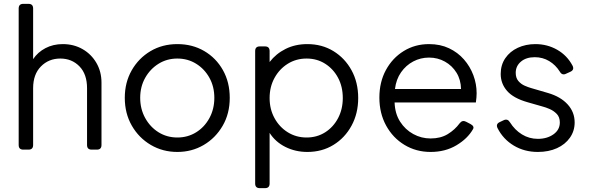

<svg xmlns="http://www.w3.org/2000/svg" viewBox="-20 -777 3059 997"><path d="M101 0Q77 0 77 -24V-733Q77 -757 101 -757H128Q152 -757 152 -733V-470Q176 -506 216 -527Q256 -548 306 -548Q363 -548 408.5 -522Q454 -496 480.5 -450.5Q507 -405 507 -348V-24Q507 0 483 0H456Q432 0 432 -24V-319Q432 -392 392.5 -432.5Q353 -473 293 -473Q233 -473 192.5 -432Q152 -391 152 -319V-24Q152 0 128 0Z M901 12Q825 12 763 -24.5Q701 -61 664.5 -124.5Q628 -188 628 -269Q628 -349 664 -412Q700 -475 761.5 -511.5Q823 -548 901 -548Q979 -548 1040.5 -512Q1102 -476 1137.5 -413Q1173 -350 1173 -269Q1173 -187 1136 -123.5Q1099 -60 1037.5 -24Q976 12 901 12ZM901 -63Q955 -63 998.5 -90Q1042 -117 1067.5 -164Q1093 -211 1093 -269Q1093 -327 1067.5 -373Q1042 -419 998.5 -446Q955 -473 901 -473Q847 -473 803.5 -446Q760 -419 734 -373Q708 -327 708 -269Q708 -211 734 -164Q760 -117 803.5 -90Q847 -63 901 -63Z M1329 200Q1305 200 1305 176V-512Q1305 -536 1329 -536H1356Q1380 -536 1380 -512V-455Q1413 -498 1463 -523Q1513 -548 1576 -548Q1652 -548 1711.5 -511.5Q1771 -475 1805.5 -412Q1840 -349 1840 -268Q1840 -188 1805.5 -124.5Q1771 -61 1711.5 -24.5Q1652 12 1576 12Q1514 12 1462 -14Q1410 -40 1380 -87V176Q1380 200 1356 200ZM1572 -63Q1626 -63 1668.5 -90Q1711 -117 1735.5 -163.5Q1760 -210 1760 -268Q1760 -327 1735.5 -373Q1711 -419 1668.5 -446Q1626 -473 1572 -473Q1518 -473 1474.5 -446Q1431 -419 1405.5 -372.5Q1380 -326 1380 -268Q1380 -210 1405.5 -163.5Q1431 -117 1474.5 -90Q1518 -63 1572 -63Z M2216 12Q2141 12 2080.5 -24.5Q2020 -61 1985 -125Q1950 -189 1950 -270Q1950 -351 1984 -413.5Q2018 -476 2076.5 -512Q2135 -548 2208 -548Q2266 -548 2311.5 -526.5Q2357 -505 2389 -468.5Q2421 -432 2438 -386.5Q2455 -341 2455 -293Q2455 -283 2454 -270.5Q2453 -258 2451 -245H2029Q2031 -187 2057.5 -145.5Q2084 -104 2126 -81Q2168 -58 2216 -58Q2268 -58 2305 -80.5Q2342 -103 2367 -137Q2381 -155 2400 -145L2423 -133Q2445 -121 2436 -106Q2408 -57 2350 -22.5Q2292 12 2216 12ZM2208 -478Q2164 -478 2126 -458Q2088 -438 2062.5 -401.5Q2037 -365 2031 -315H2374Q2373 -363 2350.5 -399.5Q2328 -436 2290.5 -457Q2253 -478 2208 -478Z M2773 12Q2703 12 2648 -21Q2593 -54 2564 -111Q2553 -133 2575 -143L2596 -153Q2616 -162 2628 -142Q2653 -102 2690.5 -79Q2728 -56 2773 -56Q2821 -56 2854 -79.5Q2887 -103 2887 -141Q2887 -169 2871 -185.5Q2855 -202 2834 -211Q2813 -220 2797 -224L2720 -246Q2646 -267 2613 -305Q2580 -343 2580 -393Q2580 -440 2604 -475Q2628 -510 2669 -529Q2710 -548 2760 -548Q2822 -548 2873.5 -518.5Q2925 -489 2953 -436Q2964 -414 2941 -404L2919 -394Q2899 -384 2887 -405Q2865 -440 2831.5 -460Q2798 -480 2757 -480Q2712 -480 2685 -457Q2658 -434 2658 -399Q2658 -372 2672 -356Q2686 -340 2704.5 -332Q2723 -324 2737 -320L2826 -294Q2891 -275 2927.5 -235Q2964 -195 2964 -141Q2964 -97 2939.5 -62Q2915 -27 2872 -7.5Q2829 12 2773 12Z"/></svg>

Font: Pitagon Sans Text
Style: Regular
Weight: 400
Designer: Travis Tran
Foundry: Pitagon
Version: Version 1.001; ttfautohint (v1.8.4.7-5d5b);gftools[0.9.26]